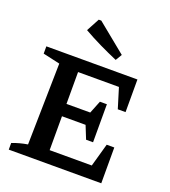

<svg xmlns="http://www.w3.org/2000/svg" viewBox="-160 -1023 1008 1139"><g transform="rotate(20 344.0 -453.5)"><path d="M564 -226H612V0H28V-42Q75 -60 125 -68L135 -582L28 -606V-652H603V-446H554L515 -573H257V-372H407L439 -452H483V-212H439L406 -294H257V-80H523ZM442 -717Q386 -741 331 -767.5Q276 -794 222 -825L266 -907H282L466 -757Z"/></g></svg>

Font: Piazzolla SemiBold
Style: Regular
Weight: 600
Designer: Juan Pablo del Peral
Foundry: Huerta Tipografica
Version: Version 1.330